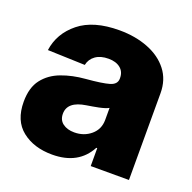

<svg xmlns="http://www.w3.org/2000/svg" viewBox="-105 -658 772 772"><g transform="rotate(20 281.0 -272.0)"><path d="M195.3 9.8Q116.7 9.8 66.2 -30.3Q15.6 -70.3 15.6 -151.4Q15.6 -211.9 43.2 -247.6Q70.8 -283.2 116.9 -300.5Q163.1 -317.9 218.3 -322.3Q288.1 -328.1 317.6 -336.9Q347.2 -345.7 347.2 -370.6V-373Q347.2 -399.9 328.4 -415Q309.6 -430.2 277.8 -430.2Q243.7 -430.2 222.4 -415Q201.2 -399.9 195.8 -374L36.1 -379.4Q46.4 -453.6 107.9 -503.2Q169.4 -552.7 279.8 -552.7Q348.6 -552.7 403.3 -531.2Q458 -509.8 489.5 -469.2Q521 -428.7 521 -371.1V0H357.4V-76.7H353.5Q307.6 9.8 195.3 9.8ZM248.5 -104.5Q290 -104.5 319.3 -129.4Q348.6 -154.3 348.6 -194.3V-245.6Q334 -237.8 307.4 -232.4Q280.8 -227.1 257.3 -223.6Q180.2 -211.9 180.2 -159.7Q180.2 -132.8 199.2 -118.7Q218.3 -104.5 248.5 -104.5Z"/></g></svg>

Font: Inter Tight ExtraBold
Style: Regular
Weight: 800
Designer: Rasmus Andersson
Foundry: rsms
Version: Version 3.004; ttfautohint (v1.8.4.7-5d5b)